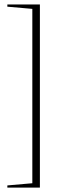

<svg xmlns="http://www.w3.org/2000/svg" viewBox="-20 -752 300 876"><path d="M162 -731.5V104H13.5V94L127.5 84V-711.5L13.5 -721.5V-731.5Z"/></svg>

Font: Newsreader Display ExtraLight
Style: Regular
Weight: 275
Designer: Hugues Gentile
Foundry: Production Type
Version: Version 1.002